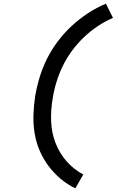

<svg xmlns="http://www.w3.org/2000/svg" viewBox="-20 -861 640 1042"><path d="M389 161Q345 140 308.5 109Q272 78 243.5 40Q215 2 195.5 -43Q176 -88 168 -137Q160 -186 161.5 -237Q163 -288 171 -340Q180 -392 195.5 -443Q211 -494 235.5 -543Q260 -592 294 -637Q328 -682 369 -720Q410 -758 457 -789Q504 -820 555 -841L593 -764Q549 -745 509 -718Q469 -691 434 -657.5Q399 -624 370 -584.5Q341 -545 320.5 -502.5Q300 -460 286.5 -416Q273 -372 266 -327Q255 -264 257.5 -202Q260 -140 281.5 -84.5Q303 -29 342 15Q381 59 432 86Z"/></svg>

Font: Iosevka SS04 Md Ex Obl
Style: Regular
Weight: 500
Width: 7
Italic angle: -9°
Monospace: yes
Designer: Belleve Invis
Foundry: Belleve Invis
Version: Version 19.0.0; ttfautohint (v1.8.4)